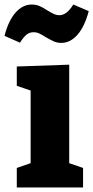

<svg xmlns="http://www.w3.org/2000/svg" viewBox="-49 -826 411 846"><path d="M256 -541V-107L317 -86V0H25V-86L86 -107V-427L25 -448V-533ZM153 -662Q136 -673 124 -678.5Q112 -684 99 -684Q81 -684 68 -673.5Q55 -663 39 -638L-29 -668Q-12 -735 19.5 -770.5Q51 -806 91 -806Q110 -806 125 -799.5Q140 -793 160 -780Q178 -769 189 -764Q200 -759 212 -759Q229 -759 244 -770.5Q259 -782 274 -806L342 -777Q324 -709 292.5 -673Q261 -637 221 -637Q203 -637 188.5 -643.5Q174 -650 153 -662Z"/></svg>

Font: Bitter Pro ExtraBold
Style: Regular
Weight: 800
Designer: Sol Matas, and Bitter project Authors
Foundry: Sol Matas
Version: Version 1.010